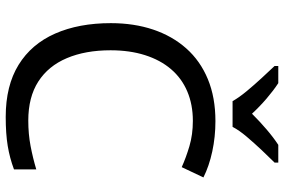

<svg xmlns="http://www.w3.org/2000/svg" viewBox="-181 -803 994 672"><g transform="rotate(90 316.0 -467.0)"><path d="M403 -645Q346 -645 300 -625.5Q254 -606 222 -568.5Q190 -531 173 -477.5Q156 -424 156 -357Q156 -269 183.5 -204Q211 -139 265.5 -104Q320 -69 402 -69Q449 -69 491 -77Q533 -85 573 -97V-19Q533 -4 490.5 3Q448 10 389 10Q280 10 207 -35Q134 -80 97.5 -163Q61 -246 61 -358Q61 -439 83.5 -506Q106 -573 149.5 -622Q193 -671 257 -697.5Q321 -724 404 -724Q459 -724 510 -713Q561 -702 601 -682L565 -606Q532 -621 491.5 -633Q451 -645 403 -645ZM334 -784Q321 -807 299 -833.5Q277 -860 253 -886Q229 -912 211 -931V-944H271Q297 -927 325 -903Q353 -879 378 -852Q405 -879 433 -903Q461 -927 487 -944H549V-931Q530 -912 505.5 -886Q481 -860 458.5 -833.5Q436 -807 424 -784Z"/></g></svg>

Font: Noto Sans Armenian
Style: Regular
Weight: 400
Designer: Monotype Design Team
Foundry: Monotype Imaging Inc.
Version: Version 2.007